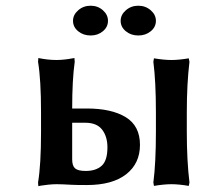

<svg xmlns="http://www.w3.org/2000/svg" viewBox="-20 -638 684 665"><path d="M520 -181.2V-249Q520 -355.5 511.2 -423.8L513.2 -436Q547.9 -430.2 574.2 -430.2Q599.6 -430.2 633.8 -436L636.2 -423.8Q627 -347.7 627 -249V-181.2Q627 -82 636.2 -5.9L633.8 5.9Q599.6 0 574.2 0Q547.9 0 513.2 5.9L511.2 -5.9Q520 -74.2 520 -181.2ZM352.1 -127.9Q352.1 -165 333.7 -189Q315.4 -212.9 274.9 -212.9H230V-85.9Q230 -63.5 240.2 -54.7Q250.5 -45.9 276.9 -45.9Q312 -45.9 332 -63.7Q352.1 -81.5 352.1 -127.9ZM238.8 -423.8Q230 -361.8 230 -262.2H280.8Q366.2 -262.2 415.5 -232.2Q464.8 -202.1 464.8 -136.2Q464.8 -71.8 417 -34.4Q369.1 2.9 280.8 2.9Q243.2 2.9 228 2Q193.8 0 175.8 0Q162.6 0 146.7 1.7Q130.9 3.4 122.1 4.9L112.8 6.8L111.8 -5.9Q122.1 -67.9 122.1 -180.2V-249Q122.1 -361.8 111.8 -423.8L112.8 -437Q146 -430.2 175.8 -430.2Q188.5 -430.2 204.1 -431.9Q219.7 -433.6 228.5 -435.5L237.8 -437ZM232.9 -565.9Q232.9 -586.9 251 -602.5Q269 -618.2 293.9 -618.2Q318.8 -618.2 336.4 -602.5Q354 -586.9 354 -565.9Q354 -544.4 336.4 -529.8Q318.8 -515.1 293.9 -515.1Q268.6 -515.1 250.7 -529.8Q232.9 -544.4 232.9 -565.9ZM397.9 -565.9Q397.9 -586.9 416 -602.5Q434.1 -618.2 459 -618.2Q483.9 -618.2 502 -602.5Q520 -586.9 520 -565.9Q520 -544.4 502.2 -529.8Q484.4 -515.1 459 -515.1Q433.6 -515.1 415.8 -529.8Q397.9 -544.4 397.9 -565.9Z"/></svg>

Font: Linear Smooth
Style: Bold
Weight: 700
Designer: Philipp H. Poll, Flanker
Foundry: Philipp H. Poll, reworked by Flanker
Version: Version 1.061 | FøM Fix